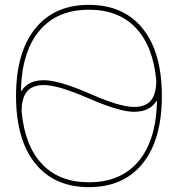

<svg xmlns="http://www.w3.org/2000/svg" viewBox="-20 -760 732 790"><path d="M161 -410Q113 -410 91 -383.5Q69 -357 69 -301Q82 -160 153 -85Q224 -10 346 -10Q477 -10 549.5 -96Q622 -182 626 -342Q626 -344 624.5 -344Q623 -344 622 -342Q595 -300 531 -300Q471 -300 343 -356Q219 -410 161 -410ZM66 -388Q66 -386 67.5 -386Q69 -386 70 -388Q97 -430 161 -430Q222 -430 351 -374Q473 -320 531 -320Q579 -320 601 -346.5Q623 -373 623 -429Q610 -570 539 -645Q468 -720 346 -720Q215 -720 142.5 -634Q70 -548 66 -388ZM567.5 -88Q489 10 346 10Q203 10 124.5 -88Q46 -186 46 -365Q46 -544 124.5 -642Q203 -740 346 -740Q489 -740 567.5 -642Q646 -544 646 -365Q646 -186 567.5 -88Z"/></svg>

Font: Rounded Mplus 1c Thin
Style: Regular
Weight: 250
Version: Version 1.059.20150529